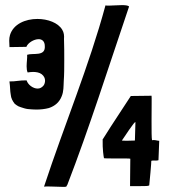

<svg xmlns="http://www.w3.org/2000/svg" viewBox="-20 -730 661 750"><path d="M484 -705C479 -709 469 -710 456 -710C439 -710 419 -708 405 -708C399 -708 395 -708 392 -709C328 -472 232 -244 152 -1C161 -3 203 0 226 0C232 0 237 0 239 -1L241 -5L243 -8C328 -228 404 -468 484 -704ZM221 -354C229 -373 228 -393 229 -412C231 -440 231 -467 231 -495C231 -522 231 -550 230 -578C231 -590 230 -603 223 -614C207 -641 167 -656 126 -656C79 -656 32 -636 19 -593C17 -586 16 -579 16 -571C16 -563 17 -554 17 -547V-546L83 -547C89 -563 113 -577 131 -577C144 -577 155 -569 155 -550C158 -508 109 -524 86 -516C87 -504 84 -487 84 -471C84 -462 85 -453 88 -447C95 -448 102 -449 109 -449C121 -449 134 -447 143 -440C152 -433 156 -424 156 -415C156 -408 154 -402 151 -397C144 -388 136 -384 127 -384C109 -384 89 -399 84 -416H83C59 -417 38 -411 18 -412C17 -412 17 -412 17 -411C20 -391 19 -375 22 -360C23 -347 29 -335 38 -324C41 -323 47 -315 62 -311C71 -308 80 -305 89 -304C100 -303 111 -302 122 -302C139 -302 156 -304 171 -308C195 -316 212 -331 221 -354ZM574 -182C572 -188 572 -221 572 -257C572 -304 573 -355 572 -356H571L491 -355C419 -246 392 -203 384 -190C383 -188 382 -187 381 -186V-185C380 -146 385 -117 386 -113V-112C387 -111 423 -111 452 -111C470 -111 486 -111 489 -110L488 -3C504 -3 517 -3 527 -3C549 -3 560 -3 563 -6C564 -14 572 -101 571 -102H572C575 -103 578 -103 580 -103C586 -103 592 -102 598 -104H599L602 -180C596 -180 588 -183 580 -183C578 -183 576 -183 574 -182ZM507 -181H506C497 -180 456 -180 456 -181C459 -184 509 -263 509 -252L507 -182Z"/></svg>

Font: HEYCLAY
Style: Regular
Weight: 400
Designer: Marcelo Magalhaes
Foundry: Marcelo Magalhães
Version: Version 1.300;hotconv 1.0.109;makeotfexe 2.5.65596